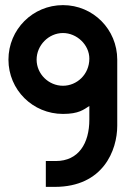

<svg xmlns="http://www.w3.org/2000/svg" viewBox="-20 -730 490 750"><path d="M194 0C383 0 438 -143 438 -239V-497C438 -615 344 -710 226 -710C108 -710 13 -615 13 -497C13 -379 108 -285 226 -285C288 -285 307 -302 329 -316V-263C329 -170 287 -101 198 -101H159V0ZM226 -395C170 -395 123 -441 123 -497C123 -553 170 -601 226 -601C280 -601 329 -555 329 -501C329 -439 280 -395 226 -395Z"/></svg>

Font: Advent Pro
Style: Bold
Weight: 700
Designer: Andreas Kalpakidis
Foundry: Andreas Kalpakidis
Version: Version 2.002 2008